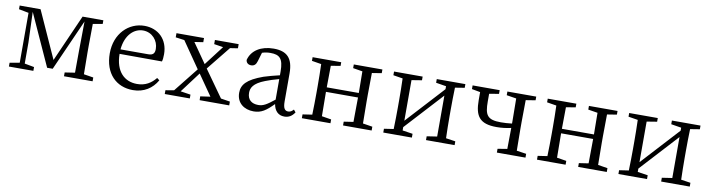

<svg xmlns="http://www.w3.org/2000/svg" viewBox="-26 -1054 5886 1593"><g transform="rotate(10 2917.0 -257.0)"><path d="M754 -483V-514H579L404 -118L225 -514H49V-483L132 -467V-47L49 -32V0H255V-32L174 -47V-225L165 -481L363 -45H410L602 -477L599 -225L598 -45L513 -32V0H754V-32L673 -45C672 -100 671 -176 671 -228V-286C671 -338 672 -414 673 -469Z M936 -301C948 -428 1021 -488 1094 -488C1171 -488 1224 -425 1224 -355C1224 -323 1214 -301 1170 -301ZM1292 -262C1297 -277 1299 -298 1299 -324C1299 -449 1215 -528 1099 -528C967 -528 854 -421 854 -254C854 -83 955 14 1095 14C1188 14 1257 -32 1298 -104L1277 -120C1238 -73 1191 -42 1120 -42C1014 -42 936 -115 935 -263Z M1828 -44 1668 -269 1829 -469 1894 -479V-514H1694V-479L1771 -467L1645 -302L1529 -468L1602 -479V-514H1370V-479L1444 -469L1596 -249L1433 -44L1362 -32V0H1573V-32L1488 -45L1618 -218L1739 -44L1655 -32L1656 0H1905V-32Z M2276 -114C2212 -63 2183 -45 2141 -45C2087 -45 2049 -72 2049 -132C2049 -172 2067 -214 2164 -251C2191 -262 2235 -276 2276 -287ZM2440 -59C2425 -43 2413 -35 2395 -35C2368 -35 2352 -53 2352 -111V-348C2352 -478 2298 -528 2187 -528C2081 -528 2003 -479 1982 -397C1984 -373 2001 -359 2026 -359C2052 -359 2067 -374 2075 -403L2097 -477C2123 -486 2146 -488 2167 -488C2243 -488 2276 -461 2276 -351V-319C2230 -309 2182 -295 2143 -283C2007 -234 1968 -185 1968 -118C1968 -32 2032 14 2112 14C2177 14 2217 -15 2278 -77C2287 -22 2319 12 2370 12C2405 12 2433 -2 2457 -38Z M3105 -483V-514H2864V-483L2944 -470C2945 -417 2946 -343 2946 -288H2676C2676 -342 2677 -416 2678 -470L2758 -483V-514H2517V-483L2597 -470C2599 -415 2600 -339 2600 -286V-228C2600 -176 2599 -99 2597 -44L2517 -32V0H2758V-32L2678 -45C2677 -99 2676 -178 2676 -250H2946C2946 -177 2945 -99 2944 -44L2864 -32V0H3105V-32L3024 -45C3023 -100 3022 -176 3022 -228V-286C3022 -338 3023 -415 3024 -470Z M3804 -483V-514H3563V-483L3649 -469V-444L3358 -127V-469L3444 -483V-514H3203V-483L3283 -470C3285 -415 3286 -339 3286 -286V-228C3286 -176 3285 -100 3283 -44L3203 -32V0H3444V-32L3358 -45V-73L3649 -390V-45L3563 -32V0H3804V-32L3724 -44C3722 -100 3721 -176 3721 -228V-286C3721 -338 3722 -415 3724 -470Z M4401 -483V-514H4158V-483L4240 -470C4241 -415 4242 -339 4242 -286V-259C4210 -255 4178 -253 4149 -253C4033 -253 4012 -290 4012 -405V-469L4093 -483V-514H3865V-483L3936 -470V-403C3936 -268 3977 -208 4120 -208C4162 -208 4202 -213 4242 -222C4242 -169 4241 -97 4240 -45L4160 -32V0H4401V-32L4320 -44C4319 -100 4318 -176 4318 -228V-286C4318 -338 4319 -415 4320 -470Z M5086 -483V-514H4845V-483L4925 -470C4926 -417 4927 -343 4927 -288H4657C4657 -342 4658 -416 4659 -470L4739 -483V-514H4498V-483L4578 -470C4580 -415 4581 -339 4581 -286V-228C4581 -176 4580 -99 4578 -44L4498 -32V0H4739V-32L4659 -45C4658 -99 4657 -178 4657 -250H4927C4927 -177 4926 -99 4925 -44L4845 -32V0H5086V-32L5005 -45C5004 -100 5003 -176 5003 -228V-286C5003 -338 5004 -415 5005 -470Z M5785 -483V-514H5544V-483L5630 -469V-444L5339 -127V-469L5425 -483V-514H5184V-483L5264 -470C5266 -415 5267 -339 5267 -286V-228C5267 -176 5266 -100 5264 -44L5184 -32V0H5425V-32L5339 -45V-73L5630 -390V-45L5544 -32V0H5785V-32L5705 -44C5703 -100 5702 -176 5702 -228V-286C5702 -338 5703 -415 5705 -470Z"/></g></svg>

Font: Shippori Mincho
Style: Regular
Weight: 400
Designer: Bonji Tadano  Ryoko NISHIZUKA  (kana & ideographs); Frank Grießhammer (Latin, Greek & Cyrillic); Wenlong ZHANG  (bopomof
Foundry: Adobe Systems Incorporated
Version: Version 1.003;PS 1.001;hotconv 16.6.54;makeotf.lib2.5.65590